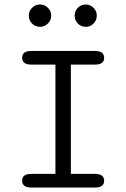

<svg xmlns="http://www.w3.org/2000/svg" viewBox="-20 -839 565 859"><path d="M79 -31Q79 -61 120 -61H228V-550H120Q79 -550 79 -581Q79 -611 120 -611H405Q446 -611 446 -580Q446 -550 405 -550H297V-61H405Q446 -61 446 -30Q446 0 405 0H120Q79 0 79 -31ZM160 -719Q138 -719 123.5 -733.5Q109 -748 109 -769Q109 -790 124 -804.5Q139 -819 159 -819Q179 -819 194 -804.5Q209 -790 209 -769Q209 -748 194 -733.5Q179 -719 160 -719ZM314 -769Q314 -790 328.5 -804.5Q343 -819 363 -819Q383 -819 398 -804.5Q413 -790 413 -769Q413 -748 398.5 -733.5Q384 -719 364 -719Q342 -719 328 -734Q314 -749 314 -769Z"/></svg>

Font: CMU Typewriter Text
Style: Regular
Weight: 500
Monospace: yes
Version: Version 0.7.0